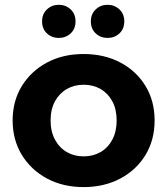

<svg xmlns="http://www.w3.org/2000/svg" viewBox="-20 -770 695 798"><path d="M327.5 7.6Q242 7.6 175.5 -28Q109 -63.6 70.7 -126.2Q32.5 -188.8 32.5 -269.3Q32.5 -350.4 70.9 -412.6Q109.3 -474.8 175.5 -510.2Q241.8 -545.5 327.5 -545.5Q413.3 -545.5 480.1 -510.2Q546.9 -474.9 584.7 -412.7Q622.6 -350.6 622.6 -269.3Q622.6 -188.6 584.8 -126.1Q547 -63.6 480 -28Q413 7.6 327.5 7.6ZM327.5 -120.1Q367 -120.1 397.9 -137.9Q428.7 -155.6 446.8 -189.5Q464.8 -223.3 464.8 -269.2Q464.8 -316 446.8 -349.2Q428.7 -382.3 397.9 -400.1Q367 -417.8 327.8 -417.8Q288.7 -417.8 257.8 -400.1Q226.9 -382.3 208.6 -349.2Q190.3 -316 190.3 -269.2Q190.3 -223.3 208.6 -189.5Q226.9 -155.6 257.8 -137.9Q288.6 -120.1 327.5 -120.1ZM427.1 -612.3Q398.1 -612.3 377.9 -631.1Q357.6 -650 357.6 -681Q357.6 -711.9 377.9 -731Q398.1 -750.1 427.1 -750.1Q456 -750.1 476.3 -731Q496.6 -711.9 496.6 -681Q496.6 -650 476.3 -631.1Q456 -612.3 427.1 -612.3ZM224.4 -612.3Q195.4 -612.3 175.2 -631.1Q154.9 -650 154.9 -681Q154.9 -711.9 175.2 -731Q195.4 -750.1 224.4 -750.1Q253.3 -750.1 273.6 -731Q293.9 -711.9 293.9 -681Q293.9 -650 273.6 -631.1Q253.3 -612.3 224.4 -612.3Z"/></svg>

Font: Montserrat Alternates Thin
Style: Regular
Weight: 100
Designer: Julieta Ulanovsky
Foundry: Julieta Ulanovsky
Version: Version 9.000